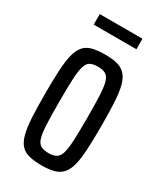

<svg xmlns="http://www.w3.org/2000/svg" viewBox="-170 -716 669 790"><g transform="rotate(30 164.5 -321.5)"><path d="M165 8Q129 8 104.5 1.5Q80 -5 65.5 -22Q51 -39 43.5 -68.5Q36 -98 33.5 -144Q31 -190 31 -255Q31 -320 33.5 -366Q36 -412 43.5 -441.5Q51 -471 65.5 -488Q80 -505 104.5 -511.5Q129 -518 165 -518Q200 -518 224 -511.5Q248 -505 263 -488Q278 -471 285.5 -441.5Q293 -412 295.5 -366Q298 -320 298 -255Q298 -190 295.5 -144Q293 -98 285.5 -68.5Q278 -39 263 -22Q248 -5 224 1.5Q200 8 165 8ZM165 -50Q187 -50 200.5 -57.5Q214 -65 220.5 -85.5Q227 -106 229 -147Q231 -188 231 -255Q231 -322 229 -362.5Q227 -403 220.5 -424Q214 -445 200.5 -452.5Q187 -460 165 -460Q142 -460 128.5 -453Q115 -446 108.5 -425Q102 -404 100 -363Q98 -322 98 -255Q98 -188 100 -147Q102 -106 108.5 -85.5Q115 -65 128.5 -57.5Q142 -50 165 -50ZM62 -601V-651H265V-601Z"/></g></svg>

Font: Saira UltraCondensed Medium
Style: Regular
Weight: 500
Width: 1
Designer: Hector Gatti with collaboration of the Omnibus-Type team
Foundry: Omnibus-Type
Version: Version 1.101